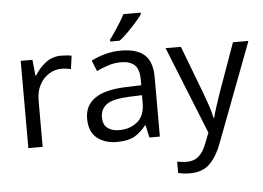

<svg xmlns="http://www.w3.org/2000/svg" viewBox="-63 -850 1609 1175"><g transform="rotate(-5 742.0 -263.0)"><path d="M335 -546Q350 -546 367.5 -544.5Q385 -543 398 -540L387 -459Q374 -462 358.5 -464Q343 -466 329 -466Q288 -466 252 -443.5Q216 -421 194.5 -380.5Q173 -340 173 -286V0H85V-536H157L167 -438H171Q197 -482 238 -514Q279 -546 335 -546Z M701 -545Q799 -545 846 -502Q893 -459 893 -365V0H829L812 -76H808Q773 -32 734.5 -11Q696 10 628 10Q555 10 507 -28.5Q459 -67 459 -149Q459 -229 522 -272.5Q585 -316 716 -320L807 -323V-355Q807 -422 778 -448Q749 -474 696 -474Q654 -474 616 -461.5Q578 -449 545 -433L518 -499Q553 -518 601 -531.5Q649 -545 701 -545ZM727 -259Q627 -255 588.5 -227Q550 -199 550 -148Q550 -103 577.5 -82Q605 -61 648 -61Q716 -61 761 -98.5Q806 -136 806 -214V-262ZM842 -756Q830 -738 805 -709.5Q780 -681 751.5 -652.5Q723 -624 699 -606H641V-618Q656 -637 673.5 -663Q691 -689 708 -716.5Q725 -744 736 -766H842Z M975 -536H1069L1185 -231Q1200 -191 1212 -154.5Q1224 -118 1230 -85H1234Q1240 -110 1253 -150.5Q1266 -191 1280 -232L1389 -536H1484L1253 74Q1225 150 1180.5 195Q1136 240 1058 240Q1034 240 1016 237.5Q998 235 985 232V162Q996 164 1011.5 166Q1027 168 1044 168Q1090 168 1118.5 142Q1147 116 1163 73L1191 2Z"/></g></svg>

Font: Noto Sans Ogham
Style: Regular
Weight: 400
Designer: Monotype Design Team
Foundry: Monotype Imaging Inc.
Version: Version 2.001; ttfautohint (v1.8.4.7-5d5b)